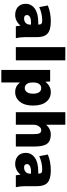

<svg xmlns="http://www.w3.org/2000/svg" viewBox="930 -1720 1010 2910"><g transform="rotate(90 1435.0 -265.0)"><path d="M323 -340H353Q353 -374 340 -387Q327 -400 293 -400Q188 -400 88 -355L63 -485Q173 -530 303 -530Q433 -530 488 -481.5Q543 -433 543 -320V-140Q543 -68 558 0H378Q372 -34 368 -70H366Q339 -34 296 -12Q253 10 208 10Q131 10 84.5 -32.5Q38 -75 38 -150Q38 -236 111.5 -288Q185 -340 323 -340ZM208 -170Q208 -125 258 -125Q301 -125 327 -149Q353 -173 353 -215V-230H323Q266 -230 237 -213.5Q208 -197 208 -170Z M694 0V-750H894V0Z M1215 -520 1219 -450H1221Q1286 -530 1375 -530Q1469 -530 1524.5 -459.5Q1580 -389 1580 -260Q1580 -134 1522.5 -62Q1465 10 1375 10Q1287 10 1232 -60H1230V220H1040V-520ZM1400 -260Q1400 -322 1377.5 -353.5Q1355 -385 1315 -385Q1276 -385 1253 -353.5Q1230 -322 1230 -265V-255Q1230 -197 1253 -166Q1276 -135 1315 -135Q1352 -135 1376 -167.5Q1400 -200 1400 -260Z M2201 -280V0H2013V-260Q2013 -335 1999.5 -360Q1986 -385 1951 -385Q1920 -385 1895.5 -351Q1871 -317 1871 -270V0H1681V-750H1871V-460H1873Q1898 -492 1937 -511Q1976 -530 2016 -530Q2115 -530 2158 -474.5Q2201 -419 2201 -280Z M2582 -340H2612Q2612 -374 2599 -387Q2586 -400 2552 -400Q2447 -400 2347 -355L2322 -485Q2432 -530 2562 -530Q2692 -530 2747 -481.5Q2802 -433 2802 -320V-140Q2802 -68 2817 0H2637Q2631 -34 2627 -70H2625Q2598 -34 2555 -12Q2512 10 2467 10Q2390 10 2343.5 -32.5Q2297 -75 2297 -150Q2297 -236 2370.5 -288Q2444 -340 2582 -340ZM2467 -170Q2467 -125 2517 -125Q2560 -125 2586 -149Q2612 -173 2612 -215V-230H2582Q2525 -230 2496 -213.5Q2467 -197 2467 -170Z"/></g></svg>

Font: Mplus 1p Black
Style: Regular
Weight: 900
Version: Version 1.061